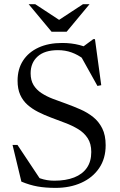

<svg xmlns="http://www.w3.org/2000/svg" viewBox="-20 -904 582 934"><path d="M445 -653 375.5 -670.5 433.5 -713.5H442L472.5 -489.5L454 -486L366.5 -643L387 -616.5Q359.5 -637.5 328.5 -648.8Q297.5 -660 262 -660Q197 -660 163 -629.2Q129 -598.5 129 -547.5Q129 -513.5 143.2 -490.2Q157.5 -467 182 -451Q206.5 -435 237.8 -423Q269 -411 303.5 -399Q337.5 -386.5 371.2 -371.8Q405 -357 432.8 -335Q460.5 -313 477.2 -279.8Q494 -246.5 494 -197.5Q494 -132.5 462.2 -86Q430.5 -39.5 375.5 -14.8Q320.5 10 250.5 10Q201.5 10 163.2 3.2Q125 -3.5 84 -20.5L41 -199H65L186 -17L105 -69.5Q145 -47 176.5 -36Q208 -25 244 -25Q300.5 -25 340.8 -40.8Q381 -56.5 402.5 -87.5Q424 -118.5 424 -164.5Q424 -205 406.5 -231.8Q389 -258.5 360 -276Q331 -293.5 296.8 -306.2Q262.5 -319 228.5 -332Q195 -344.5 165.5 -359.5Q136 -374.5 113.5 -394.5Q91 -414.5 78.2 -443Q65.5 -471.5 65.5 -511.5Q65.5 -568 92 -609Q118.5 -650 167.2 -672.5Q216 -695 282 -695Q327.5 -695 366.2 -685Q405 -675 445 -653ZM278 -800.5H257L383.5 -883.5H415.5L304 -749.5H231L119.5 -883.5H151.5Z"/></svg>

Font: Newsreader 36pt
Style: Regular
Weight: 400
Designer: Hugues Gentile
Foundry: Production Type
Version: Version 1.003